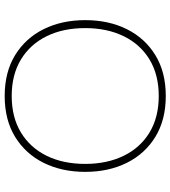

<svg xmlns="http://www.w3.org/2000/svg" viewBox="26 -744 728 820"><g transform="rotate(-90 390.0 -334.0)"><path d="M390 10Q288 10 215.5 -34.5Q143 -79 104.5 -156.5Q66 -234 66 -334Q66 -434 104.5 -511.5Q143 -589 215.5 -633.5Q288 -678 390 -678Q492 -678 564.5 -633.5Q637 -589 675.5 -511.5Q714 -434 714 -334Q714 -234 675.5 -156.5Q637 -79 564.5 -34.5Q492 10 390 10ZM390 -20Q481 -20 546 -59.5Q611 -99 645.5 -170Q680 -241 680 -334Q680 -428 645.5 -498.5Q611 -569 546 -608.5Q481 -648 390 -648Q299 -648 234 -608.5Q169 -569 134.5 -498.5Q100 -428 100 -334Q100 -241 134.5 -170Q169 -99 234 -59.5Q299 -20 390 -20Z"/></g></svg>

Font: Gantari Thin
Style: Regular
Weight: 250
Designer: Anugrah Pasau
Foundry: Lafontype
Version: Version 1.000